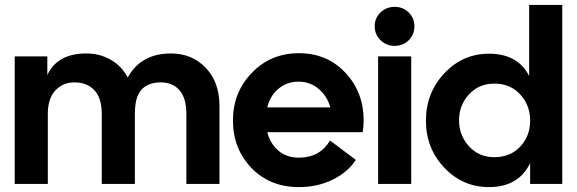

<svg xmlns="http://www.w3.org/2000/svg" viewBox="-20 -750 2353 783"><path d="M40 0V-520H173V-444Q214 -532 332 -532Q387 -532 431.5 -506.5Q476 -481 501 -434Q555 -532 677 -532Q763 -532 819 -473.5Q875 -415 875 -318V0H740V-285Q740 -350 712 -382Q684 -414 636 -414Q585 -414 557.5 -385Q530 -356 530 -285V0H395V-285Q395 -350 365 -382Q335 -414 283 -414Q237 -414 206 -381.5Q175 -349 175 -285V0Z M1199 13Q1080 13 1005 -65.5Q930 -144 930 -259Q930 -373 1007 -453Q1084 -533 1199 -533Q1314 -533 1388.5 -453.5Q1463 -374 1463 -259Q1463 -234 1459 -211H1070Q1082 -164 1115.5 -135.5Q1149 -107 1199 -107Q1284 -107 1326 -177L1431 -98Q1399 -48 1337 -17.5Q1275 13 1199 13ZM1197 -417Q1150 -417 1115.5 -388Q1081 -359 1070 -312H1327Q1315 -357 1280 -387Q1245 -417 1197 -417Z M1589 -563Q1555 -563 1531.5 -586.5Q1508 -610 1508 -643Q1508 -676 1531.5 -699Q1555 -722 1589 -722Q1624 -722 1647 -699Q1670 -676 1670 -643Q1670 -609 1647 -586Q1624 -563 1589 -563ZM1522 0V-520H1657V0Z M1974 13Q1867 13 1792 -66Q1717 -145 1717 -258Q1717 -371 1792 -451Q1867 -531 1974 -531Q2092 -531 2138 -440V-730H2273V0H2142V-85Q2095 13 1974 13ZM1996 -109Q2061 -109 2101.5 -152Q2142 -195 2142 -258Q2142 -321 2101.5 -365Q2061 -409 1996 -409Q1933 -409 1892.5 -365Q1852 -321 1852 -259Q1852 -198 1892.5 -153.5Q1933 -109 1996 -109Z"/></svg>

Font: Cal Sans
Style: Regular
Weight: 400
Designer: Designer Mark Davis DBA MarkFonts
Foundry: Designer Mark Davis DBA MarkFonts
Version: Version 1.000